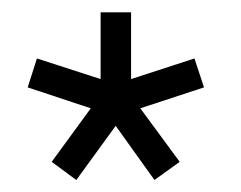

<svg xmlns="http://www.w3.org/2000/svg" viewBox="-20 -720 391 312"><path d="M104 -427.5 64 -457 127.5 -544 25 -578 40 -625 143.5 -591.5V-700H193V-591.5L296 -625L311.5 -578L208 -544L272 -457L231 -427.5L168 -515.5Z"/></svg>

Font: Urbanist Light
Style: Regular
Weight: 300
Designer: Corey Hu
Foundry: Corey Hu
Version: Version 1.330; ttfautohint (v1.8.4.7-5d5b)